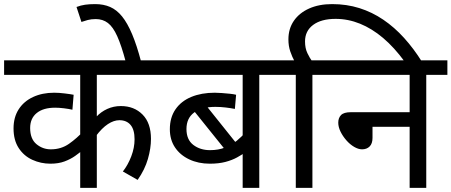

<svg xmlns="http://www.w3.org/2000/svg" viewBox="-20 -916 2201 936"><path d="M777 -551H452V-336L448 -345Q472 -371 503 -385Q534 -399 569 -399Q634 -399 675 -357.5Q716 -316 716 -239Q716 -193 701 -141Q686 -89 651 -39L579 -80Q604 -112 620 -154Q636 -196 636 -237Q636 -284 616.5 -307Q597 -330 562 -330Q535 -330 506 -311Q477 -292 447 -252L452 -277V0H371V-210L385 -186Q369 -172 346.5 -156Q324 -140 294.5 -129Q265 -118 226 -118Q179 -118 137.5 -137Q96 -156 71 -194.5Q46 -233 46 -290Q46 -344 71 -383Q96 -422 141 -443Q186 -464 244 -464Q267 -464 295.5 -460.5Q324 -457 339 -454L333 -381Q317 -385 292.5 -388Q268 -391 249 -391Q191 -391 159 -365Q127 -339 127 -292Q127 -239 157.5 -213.5Q188 -188 228 -188Q278 -188 316.5 -215Q355 -242 388 -278L371 -224V-551H0V-622H777Z M593 -615Q572 -694 551.5 -739.5Q531 -785 506 -804Q481 -823 447 -823Q425 -823 408 -818.5Q391 -814 377 -809L353 -882Q374 -890 395 -893Q416 -896 444 -896Q485 -896 517 -882Q549 -868 575 -836Q601 -804 624 -749.5Q647 -695 668 -615Z M1347 -551H1244V0H1163V-201L1178 -175Q1160 -162 1135.5 -148.5Q1111 -135 1078.5 -126.5Q1046 -118 1003 -118Q947 -118 902.5 -139Q858 -160 833 -197.5Q808 -235 808 -286Q808 -343 835.5 -383Q863 -423 912.5 -443.5Q962 -464 1027 -464Q1041 -464 1061 -462.5Q1081 -461 1100.5 -459Q1120 -457 1131 -454L1125 -385Q1105 -389 1080 -392Q1055 -395 1030 -395Q964 -395 926.5 -367.5Q889 -340 889 -287Q889 -235 922.5 -209.5Q956 -184 1004 -184Q1045 -184 1077.5 -197Q1110 -210 1134.5 -230Q1159 -250 1176 -271L1163 -220V-551H762V-622H1347ZM967 -424 1139 -209 1093 -167 905 -401Z M1599 -896Q1670 -896 1732 -876.5Q1794 -857 1848.5 -820Q1903 -783 1950 -731Q1997 -679 2037 -615H1953Q1902 -685 1847.5 -731Q1793 -777 1735 -800.5Q1677 -824 1616 -824Q1546 -824 1506.5 -794.5Q1467 -765 1467 -714Q1467 -681 1478.5 -657Q1490 -633 1503 -615H1417Q1404 -639 1395 -665.5Q1386 -692 1386 -724Q1386 -776 1412.5 -814.5Q1439 -853 1487 -874.5Q1535 -896 1599 -896ZM1422 -551H1333V-622H1606V-551H1503V0H1422Z M1592 -622H2161V-551H2058V0H1977V-298H1796V-244Q1796 -216 1782 -202Q1768 -188 1745 -188Q1727 -188 1706.5 -200Q1686 -212 1668.5 -232Q1651 -252 1640 -274.5Q1629 -297 1629 -318Q1629 -341 1642.5 -355Q1656 -369 1690 -369H1977V-551H1592Z"/></svg>

Font: Noto Sans Ambassadori
Style: Regular
Weight: 400
Designer: Monotype Design Team
Foundry: Monotype Imaging Inc.
Version: Version 2.013